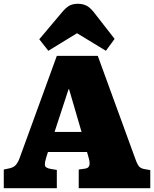

<svg xmlns="http://www.w3.org/2000/svg" viewBox="-20 -997 816 1017"><path d="M0 0V-99L33 -106Q53 -111 64 -123.5Q75 -136 84 -160L281 -701H498L697 -155Q708 -124 718 -114Q728 -104 747 -101L776 -96V0H397V-99L432 -104Q449 -107 453 -120Q457 -133 451 -156L441 -192H234L224 -160Q217 -138 218 -122.5Q219 -107 250 -102L281 -97V0ZM269 -298H412L346 -524H343ZM236 -728 188 -789 306 -929Q329 -957 347.5 -967Q366 -977 393 -977Q416 -977 436 -968Q456 -959 478 -931L587 -791L541 -728L388 -821Z"/></svg>

Font: Literata Black
Style: Regular
Weight: 900
Designer: Latin by Veronika Burian and Jose Scaglione. Greek by Irene Vlachou. Cyrillic by Vera Evstafieva.
Foundry: TypeTogether
Version: Version 3.103;gftools[0.9.29]